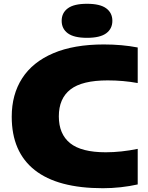

<svg xmlns="http://www.w3.org/2000/svg" viewBox="-20 -985 784 1015"><path d="M42 -368Q42 -485.5 97.2 -571.2Q152.5 -657 261.5 -703.5Q370.5 -750 529 -750Q625 -750 708 -734V-546Q632 -560 549 -560Q414 -560 352.5 -512.2Q291 -464.5 291 -370Q291 -276 350.8 -228Q410.5 -180 539 -180Q620 -180 708 -198V-10Q666 -0.5 618.2 4.8Q570.5 10 524 10Q285 10 163.5 -86Q42 -182 42 -368ZM306 -875Q306 -917 338.5 -941Q371 -965 440 -965Q509 -965 541.5 -941Q574 -917 574 -875Q574 -833 541.5 -809Q509 -785 440 -785Q371 -785 338.5 -809Q306 -833 306 -875Z"/></svg>

Font: Encode Sans Expanded Black
Style: Regular
Weight: 900
Width: 7
Designer: Multiple Designers
Foundry: Impallari Type
Version: Version 2.000